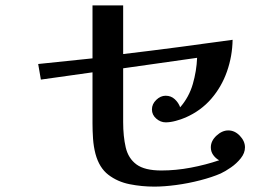

<svg xmlns="http://www.w3.org/2000/svg" viewBox="-20 -708 1040 714"><path d="M891 -160Q891 -139 875.5 -119.5Q860 -100 839 -85.5Q818 -71 801 -63Q769 -49 724.5 -37.5Q680 -26 635 -20Q590 -14 554 -14Q507 -14 462 -23Q417 -32 383 -58Q349 -84 335 -136Q328 -163 326 -192Q324 -221 324 -249V-439L132 -412L122 -470L324 -491V-688H438V-507Q540 -519 642 -532.5Q744 -546 845 -560Q844 -499 824 -442Q804 -385 765.5 -340.5Q727 -296 670 -271Q654 -264 633.5 -258.5Q613 -253 596 -253Q577 -253 561 -267Q545 -281 545 -301Q545 -321 561 -336.5Q577 -352 596 -352Q616 -352 630 -339Q644 -326 650 -309Q683 -347 697 -395.5Q711 -444 713 -493L438 -454V-254Q438 -201 447.5 -160Q457 -119 487.5 -96.5Q518 -74 580 -74Q634 -74 689.5 -84.5Q745 -95 795 -112Q782 -119 773 -131.5Q764 -144 764 -160Q764 -184 785 -203.5Q806 -223 829 -223Q853 -223 872 -203Q891 -183 891 -160Z"/></svg>

Font: Kaisei Decol
Style: Bold
Weight: 700
Designer: Font-Kai, 金井和夫
Foundry: KAZUO KANAI
Version: Version 5.003